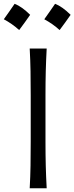

<svg xmlns="http://www.w3.org/2000/svg" viewBox="-60 -1002 396 1022"><path d="M98.1 0Q101.6 -62.5 102.5 -120.1Q103.5 -177.7 103.5 -246.6V-495.6Q103.5 -564.9 102.5 -622.8Q101.6 -680.7 98.1 -743.7H188.5Q185.1 -680.7 183.6 -622.8Q182.1 -564.9 182.1 -495.6V-246.6Q182.1 -177.7 183.6 -120.1Q185.1 -62.5 188.5 0ZM233.2 -981.7Q271.3 -967.2 315.9 -923.1Q286.9 -881.2 257.3 -842Q239.1 -858.7 218.4 -873.2Q197.7 -887.7 175.7 -899.5Q190.7 -919.9 204.4 -940.1Q218.1 -960.2 233.2 -981.7ZM17.8 -981.7Q56 -967.2 100.5 -923.1Q71.5 -881.2 42 -842Q23.7 -858.7 3 -873.2Q-17.6 -887.7 -39.7 -899.5Q-24.6 -919.9 -10.9 -940.1Q2.8 -960.2 17.8 -981.7Z"/></svg>

Font: Pinar-DS1-FD Regular
Style: Regular
Weight: 400
Designer: Amin Abedi
Version: Version 3.000